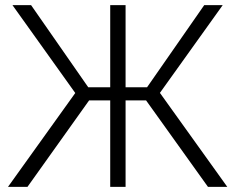

<svg xmlns="http://www.w3.org/2000/svg" viewBox="-20 -731 920 751"><path d="M551.3 -338.4H471.2V0H411.1V-338.4H328.6L87.4 0H11.2L274.4 -367.2L28.8 -710.9H101.6L325.2 -389.6H411.1V-710.9H471.2V-389.6H555.2L778.8 -710.9H851.1L605.5 -367.7L869.1 0H793.5Z"/></svg>

Font: Roboto-Light
Style: Regular
Weight: 300
Designer: Google
Version: Version 2.137; 2017